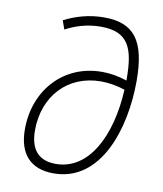

<svg xmlns="http://www.w3.org/2000/svg" viewBox="-84 -810 754 889"><g transform="rotate(10 293.0 -366.0)"><path d="M227.5 9.8C449.7 9.8 532.7 -252.9 532.7 -478.5C532.7 -668.9 473.6 -742.2 334.5 -742.2C260.3 -742.2 197.3 -721.7 147 -695.8L161.6 -654.8C207 -679.2 262.7 -697.3 327.1 -697.3C457 -697.3 485.8 -623.5 485.8 -478C485.8 -476.1 485.8 -474.1 485.8 -472.2C445.8 -485.8 405.8 -492.2 368.2 -492.2C189 -492.2 62 -354 62 -168.9C62 -54.2 118.2 9.8 227.5 9.8ZM484.4 -428.7C473.1 -209.5 385.7 -35.2 230 -35.2C144 -35.2 108.9 -88.4 108.9 -171.9C108.9 -332 213.9 -447.8 371.6 -447.8C407.7 -447.8 445.8 -441.4 484.4 -428.7Z"/></g></svg>

Font: Cascadia Code PL ExtraLight
Style: Italic
Weight: 200
Italic angle: -10°
Monospace: yes
Designer: Aaron Bell
Foundry: Saja Typeworks
Version: Version 2404.023